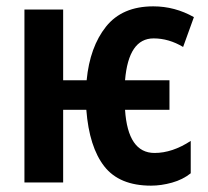

<svg xmlns="http://www.w3.org/2000/svg" viewBox="-20 -575 655 605"><path d="M581 -29V-131Q523 -93 467 -93Q383 -93 374 -229H514V-322H374Q385 -454 464 -454Q512 -454 557 -427L591 -521Q531 -555 463 -555Q365 -555 314 -491Q263 -427 253 -322H179V-545H57V0H179V-229H252Q261 -112 308.5 -51Q356 10 456 10Q488 10 522 0.5Q556 -9 581 -29Z"/></svg>

Font: Noto Sans UI Condensed
Style: Bold
Weight: 700
Width: 3
Designer: Monotype Design Team
Foundry: Monotype Imaging Inc.
Version: 1.001